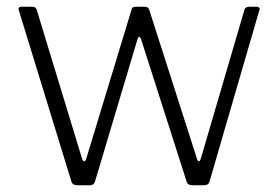

<svg xmlns="http://www.w3.org/2000/svg" viewBox="-20 -550 826 570"><path d="M749.5 -527C747.8 -529 745.3 -530 742 -530H720C712.7 -530 708 -527.3 706 -522L577 -82C575 -74.7 572.7 -71 570 -71C568 -71 566 -74.3 564 -81L423 -521C421 -527 416.7 -530 410 -530H382C376 -530 372.3 -527.7 371 -523L237 -82C235 -74.7 232.7 -71 230 -71C227.3 -71 225 -74.3 223 -81L89 -521C87 -527 82.7 -530 76 -530H44C38 -530 35 -527.7 35 -523L36 -519L192 -11C194 -3.7 200.3 0 211 0H246C254.7 0 260 -3.7 262 -11L388 -433C390 -438.3 391.7 -441 393 -441C395 -441 397 -438.3 399 -433L534 -11C536 -3.7 542.3 0 553 0H585C594.3 0 600 -3.7 602 -11L750 -520C751.3 -522.7 751.2 -525 749.5 -527Z"/></svg>

Font: Libre Franklin ExtraLight
Style: Regular
Weight: 275
Designer: Pablo Impallari, Rodrigo Fuenzalida
Foundry: Impallari Type
Version: Version 1.002; ttfautohint (v1.5)